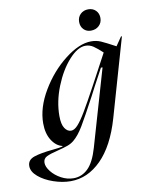

<svg xmlns="http://www.w3.org/2000/svg" viewBox="-204 -763 807 1036"><g transform="rotate(-10 199.0 -244.5)"><path d="M117 191Q162 191 196 158Q230 125 252 49L374 -371H365L315 -278L289 -228Q233 -123 205.5 -77Q178 -31 149 -7Q133 6 113 13Q93 20 58 29Q16 39 -4 49Q-24 59 -24 82Q-24 104 -3.5 130Q17 156 49.5 173.5Q82 191 117 191ZM31 20Q72 16 87 12V9Q53 1 29.5 -36Q6 -73 6 -129Q6 -215 60.5 -306.5Q115 -398 193.5 -459Q272 -520 337 -520Q366 -520 390 -509.5Q414 -499 468 -470L501 -518H506L383 -90Q341 55 266.5 129.5Q192 204 99 204Q54 204 5.5 187.5Q-43 171 -75.5 143.5Q-108 116 -108 85Q-108 51 -71 38.5Q-34 26 31 20ZM148 -64Q166 -64 185.5 -85.5Q205 -107 231.5 -151.5Q258 -196 305 -283L394 -449Q365 -476 345.5 -489Q326 -502 303 -502Q260 -502 212 -448.5Q164 -395 131.5 -313.5Q99 -232 99 -153Q99 -107 113.5 -85.5Q128 -64 148 -64ZM292 -634Q292 -660 309 -676.5Q326 -693 352 -693Q377 -693 393 -677Q409 -661 409 -636Q409 -610 391.5 -593.5Q374 -577 347 -577Q323 -577 307.5 -593Q292 -609 292 -634Z"/></g></svg>

Font: Nyght Serif Italic
Style: Regular
Weight: 400
Italic angle: -16°
Designer: Maksym Kobuzan
Version: Version 0.410